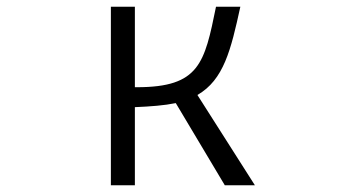

<svg xmlns="http://www.w3.org/2000/svg" viewBox="-20 -518 1040 568"><path d="M734 30 564 -237C642 -282 663 -370 691 -498H619C585 -331 570 -260 385 -260H379V-498H308V30H379V-201C426 -203 466 -206 500 -213L645 30Z"/></svg>

Font: LINE Seed JP_OTF Regular
Style: Regular
Weight: 400
Designer: LY Corporation & Fontrix & Fontworks
Version: Version 1.002